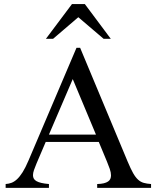

<svg xmlns="http://www.w3.org/2000/svg" viewBox="-20 -909 759 929"><path d="M332 -526.4 216.8 -257.8H444.3ZM450.2 0V-18.6Q469.2 -19 482.2 -22.2Q495.1 -25.4 502.9 -30.8Q510.7 -36.1 513.9 -43.7Q517.1 -51.3 517.1 -60.5Q517.1 -74.7 511 -92Q504.9 -109.4 497.6 -127L458 -222.2H201.2L156.2 -116.7Q148.9 -99.6 144.3 -85.9Q139.6 -72.3 139.6 -61Q139.6 -51.8 143.6 -44.7Q147.5 -37.6 156.5 -32.5Q165.5 -27.3 180.2 -23.9Q194.8 -20.5 216.8 -18.6V0H7.3V-18.6Q22 -19.5 35.4 -24.4Q48.8 -29.3 62.3 -41.7Q75.7 -54.2 89.4 -75.7Q103 -97.2 117.7 -131.8L350.1 -677.7H367.7L597.7 -127Q612.3 -92.3 624 -71.5Q635.7 -50.8 648.2 -39.6Q660.6 -28.3 675.5 -24.2Q690.4 -20 710.9 -18.6V0ZM481.4 -721.2 358.9 -825.7 236.8 -721.2H202.1L328.1 -889.2H390.6L516.1 -721.2Z"/></svg>

Font: Tai Heritage Pro
Style: Regular
Weight: 400
Designer: Faah Baccam, Walt Agee, Victor Gaultney, Annie Olsen
Foundry: SIL International
Version: Version 2.600